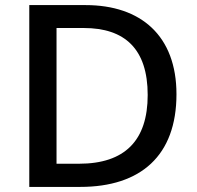

<svg xmlns="http://www.w3.org/2000/svg" viewBox="-20 -734 773 754"><path d="M673 -364C673 -593 534 -714 316 -714H95V0H295C533 0 673 -123 673 -364ZM560 -361C560 -182 470 -91 290 -91H202V-624H309C470 -624 560 -542 560 -361Z"/></svg>

Font: Noto Sans Medefaidrin Medium
Style: Regular
Weight: 500
Designer: Dalton Maag Ltd
Foundry: Dalton Maag Ltd
Version: Version 1.002